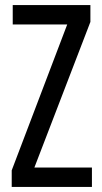

<svg xmlns="http://www.w3.org/2000/svg" viewBox="-20 -734 401 754"><path d="M341 0V-76H115L335 -648V-714H30V-638H244L26 -65V0Z"/></svg>

Font: Noto Sans Myanmar UI ExtraCondensed
Style: Regular
Weight: 400
Width: 2
Designer: Monotype Design Team
Foundry: Monotype Imaging Inc.
Version: Version 2.103